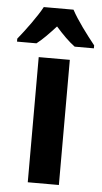

<svg xmlns="http://www.w3.org/2000/svg" viewBox="-92 -801 445 836"><g transform="rotate(5 130.0 -383.0)"><path d="M195 -766H65C44 -726 -6 -658 -38 -619V-606H47C72 -625 99 -653 130 -687C160 -653 187 -626 214 -606H298V-619C262 -664 219 -721 195 -766ZM198 0V-547H62V0Z"/></g></svg>

Font: Noto Sans Lao Looped Condensed
Style: Bold
Weight: 700
Width: 3
Designer: Mark Frömberg, Ben Mitchell
Foundry: The Fontpad Ltd
Version: Version 1.002